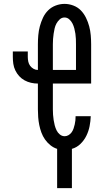

<svg xmlns="http://www.w3.org/2000/svg" viewBox="-20 -763 540 988"><path d="M274 205V3Q255 -3 239 -16Q223 -29 211.5 -45.5Q200 -62 193 -81Q186 -100 182 -120Q178 -140 176.5 -160Q175 -180 175 -200V-333Q157 -333 139.5 -337Q122 -341 106.5 -349.5Q91 -358 79 -371Q67 -384 59 -400.5Q51 -417 48.5 -434.5Q46 -452 46 -470V-498H123V-470Q123 -458 125.5 -446Q128 -434 135 -424.5Q142 -415 152.5 -409Q163 -403 175 -403V-535Q175 -558 177 -581.5Q179 -605 185 -627.5Q191 -650 201 -671.5Q211 -693 227.5 -709.5Q244 -726 266.5 -734.5Q289 -743 312 -743Q335 -743 357.5 -734.5Q380 -726 396 -709.5Q412 -693 422.5 -671.5Q433 -650 439 -627.5Q445 -605 447 -581.5Q449 -558 449 -535V-333H252V-200Q252 -186 253 -172.5Q254 -159 256 -145.5Q258 -132 261.5 -118.5Q265 -105 271 -92.5Q277 -80 288 -71Q299 -62 313 -62Q323 -62 332.5 -67.5Q342 -73 348.5 -82Q355 -91 358.5 -101.5Q362 -112 364.5 -122.5Q367 -133 368 -143.5Q369 -154 369 -165H447Q446 -139 441 -113.5Q436 -88 424.5 -64.5Q413 -41 394 -22.5Q375 -4 350 3V205ZM371 -403V-535Q371 -549 370.5 -562.5Q370 -576 368 -589.5Q366 -603 362.5 -616.5Q359 -630 353 -642Q347 -654 336.5 -663.5Q326 -673 312 -673Q298 -673 287.5 -663.5Q277 -654 270.5 -642Q264 -630 261 -616.5Q258 -603 256 -589.5Q254 -576 253 -562.5Q252 -549 252 -535V-403Z"/></svg>

Font: Iosevka Slab
Style: Regular
Weight: 400
Monospace: yes
Designer: Belleve Invis
Foundry: Belleve Invis
Version: Version 11.2.4; ttfautohint (v1.8.3)